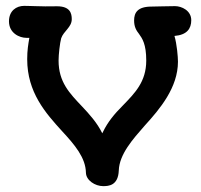

<svg xmlns="http://www.w3.org/2000/svg" viewBox="-20 -614 678 648"><path d="M189.9 -170.9C231.9 -125.5 269 -82 270 -31.2C270.5 -5.4 300.8 14.2 328.1 14.2C346.2 14.2 378.9 12.7 380.9 -38.6C382.8 -93.3 427.7 -143.6 469.2 -190.9C519.5 -246.1 580.6 -318.4 580.6 -405.8C580.6 -421.4 577.1 -464.8 568.8 -492.7C611.3 -496.1 625.5 -517.6 625.5 -545.9C625.5 -578.1 593.3 -593.3 570.8 -593.3C536.6 -593.3 514.2 -591.8 491.7 -591.8C444.3 -591.8 432.6 -571.3 432.6 -544.9C432.6 -522.9 440.4 -510.7 449.2 -499.5C460 -484.4 473.6 -465.3 473.6 -409.7C473.6 -337.9 435.1 -299.8 394 -257.3C366.2 -229.5 343.8 -202.6 327.6 -168.9L325.2 -164.1C307.6 -200.2 280.8 -229.5 256.8 -254.9C214.8 -299.3 177.7 -336.9 177.7 -409.7C177.7 -430.2 182.1 -468.8 186.5 -484.9C194.8 -509.3 222.2 -522 222.2 -549.3C222.2 -568.8 216.8 -592.8 172.4 -592.8C144.5 -592.3 121.1 -592.3 97.7 -593.3C93.3 -593.3 85 -593.8 80.6 -593.8C71.3 -594.2 63.5 -594.2 61.5 -594.2C35.2 -594.2 10.3 -577.6 10.3 -542C10.3 -502 45.9 -486.3 68.8 -486.3H79.1C75.2 -463.9 71.8 -444.3 71.8 -414.1C71.8 -302.2 133.8 -232.4 189.9 -170.9Z"/></svg>

Font: Autour One
Style: Regular
Weight: 400
Designer: Eben Sorkin
Foundry: Eben Sorkin
Version: Version 1.002